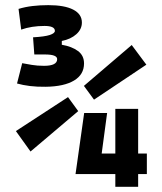

<svg xmlns="http://www.w3.org/2000/svg" viewBox="-20 -723 626 743"><path d="M272 -49.3 272.5 -50.8 305.7 -285.6H394.5L373.5 -128.9H426.3V-301.8H514.6V-128.9H548.3V-49.3H514.6V0H426.3V-49.3ZM157.2 -387.2Q124 -386.7 95.9 -390.1Q67.9 -393.6 45.9 -399.9L65.9 -478.5Q82 -475.6 103 -471.9Q124 -468.3 150.4 -468.3Q201.2 -468.3 201.2 -494.1Q201.2 -512.2 153.8 -512.2H112.8L107.9 -578.6Q152.8 -581.1 172.6 -587.6Q192.4 -594.2 192.4 -603.5Q192.4 -622.6 152.3 -622.6Q102.1 -622.6 62 -608.4L51.8 -688.5Q77.1 -696.3 106 -699.7Q134.8 -703.1 167 -703.1Q229.5 -703.1 263.2 -685.8Q296.9 -668.5 296.9 -635.7Q296.9 -609.9 275.4 -590.6Q253.9 -571.3 219.2 -564.5V-549.8Q258.3 -543 281.7 -525.6Q305.2 -508.3 305.2 -477.5Q305.2 -434.6 266.6 -411.4Q228 -388.2 157.2 -387.2ZM98.1 -136.7 41.5 -215.8 243.2 -347.2 282.7 -293ZM343.8 -337.4 304.7 -390.6 489.7 -548.8 546.4 -472.7Z"/></svg>

Font: Cascadia Mono PL SemiBold
Style: Regular
Weight: 600
Monospace: yes
Designer: Aaron Bell
Foundry: Saja Typeworks
Version: Version 2404.023; ttfautohint (v1.8.4)